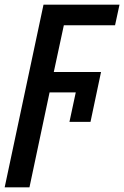

<svg xmlns="http://www.w3.org/2000/svg" viewBox="-60 -561 531 821"><path d="M126 -541H451L432 -453H213L170 -253H372L327 -40H237L264 -166H152L66 240H-40Z"/></svg>

Font: Noto Sans UI NarrowMedium
Style: Italic
Weight: 500
Width: 4
Italic angle: -12°
Designer: Monotype Design Team
Foundry: Monotype Imaging Inc.
Version: Version 1.001